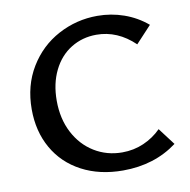

<svg xmlns="http://www.w3.org/2000/svg" viewBox="-76 -740 814 823"><g transform="rotate(-10 330.5 -329.0)"><path d="M54 -319Q54 -422 102 -501Q150 -580 229.5 -622.5Q309 -665 400 -665Q460 -665 515.5 -645.5Q571 -626 616 -588L548 -515Q474 -586 382 -586Q321 -586 271.5 -555.5Q222 -525 194 -468Q166 -411 166 -337Q166 -258 197.5 -197.5Q229 -137 283.5 -103.5Q338 -70 405 -70Q455 -70 498.5 -89Q542 -108 575 -141L631 -67Q532 7 395 7Q293 7 215.5 -34Q138 -75 96 -149Q54 -223 54 -319Z"/></g></svg>

Font: Ysabeau Infant Semibold
Style: Regular
Weight: 600
Designer: Christian Thalmann (Catharsis Fonts)
Version: Version 0.003